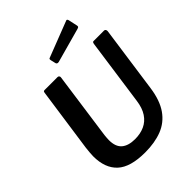

<svg xmlns="http://www.w3.org/2000/svg" viewBox="-268 -1103 1252 1252"><g transform="rotate(-45 358.5 -477.0)"><path d="M646 -262Q632 -162 590 -102Q548 -42 481 -16Q414 10 325 10Q189 10 128 -46.5Q67 -103 67 -212Q67 -229 69 -248Q71 -267 73 -287L136 -728Q137 -737 140 -739.5Q143 -742 149 -742H268Q276 -742 280 -736Q284 -730 282 -722L217 -258Q216 -246 215 -235.5Q214 -225 214 -214Q214 -153 246.5 -125.5Q279 -98 340 -98Q389 -98 427.5 -115.5Q466 -133 491 -170.5Q516 -208 524 -268L589 -729Q591 -737 593 -739.5Q595 -742 602 -742H697Q704 -742 708 -736Q712 -730 711 -722L646 -262ZM582 -952 595 -892Q597 -884 595 -879.5Q593 -875 582 -872L343 -806Q333 -804 328 -808Q323 -812 322 -820L315 -850Q312 -864 319 -866L567 -962Q572 -965 576 -962.5Q580 -960 582 -952Z"/></g></svg>

Font: Libre Franklin Thin SemiBold
Style: Italic
Weight: 600
Italic angle: -8°
Version: Version 3.000